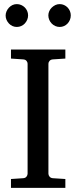

<svg xmlns="http://www.w3.org/2000/svg" viewBox="-20 -911 370 931"><path d="M33.2 0V-43L92.8 -46.9Q103.5 -47.9 108.6 -54.7Q113.8 -61.5 113.8 -68.8V-602.1Q113.8 -609.4 108.6 -615.7Q103.5 -622.1 92.8 -623L33.2 -627V-670.9H296.9V-627L235.8 -623Q225.6 -622.1 220.2 -615.7Q214.8 -609.4 214.8 -602.1V-68.8Q214.8 -61.5 220.2 -54.7Q225.6 -47.9 235.8 -46.9L296.9 -43V0ZM116.2 -836.4Q116.2 -825.2 111.8 -814.9Q107.4 -804.7 100.1 -796.9Q92.8 -789.1 82.8 -784.7Q72.8 -780.3 61.5 -780.3Q50.3 -780.3 40.5 -784.7Q30.8 -789.1 23.4 -796.9Q16.1 -804.7 11.7 -814.5Q7.3 -824.2 7.3 -835.4Q7.3 -846.2 11.7 -856.2Q16.1 -866.2 23.4 -874Q30.8 -881.8 40.5 -886.5Q50.3 -891.1 61.5 -891.1Q72.8 -891.1 82.8 -886.7Q92.8 -882.3 100.1 -875Q107.4 -867.7 111.8 -857.7Q116.2 -847.7 116.2 -836.4ZM323.2 -836.4Q323.2 -825.2 319.1 -814.9Q314.9 -804.7 307.6 -796.9Q300.3 -789.1 290.5 -784.7Q280.8 -780.3 269.5 -780.3Q258.3 -780.3 248.3 -784.7Q238.3 -789.1 230.7 -796.9Q223.1 -804.7 218.8 -814.9Q214.4 -825.2 214.4 -836.4Q214.4 -846.7 218.8 -856.7Q223.1 -866.7 231 -874.3Q238.8 -881.8 248.5 -886.5Q258.3 -891.1 269.5 -891.1Q280.8 -891.1 290.5 -886.7Q300.3 -882.3 307.6 -874.8Q314.9 -867.2 319.1 -857.2Q323.2 -847.2 323.2 -836.4Z"/></svg>

Font: BabelStone Ogham Bound
Style: Regular
Weight: 400
Designer: Andrew West
Foundry: BabelStone
Version: Version 2.02 March 14, 2022